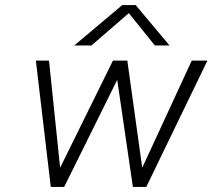

<svg xmlns="http://www.w3.org/2000/svg" viewBox="-20 -740 841 760"><path d="M464 -720H517L651 -560H593L490 -688L342 -560H274ZM122 -500H174L218 -76L427 -500H484L543 -76L739 -500H801L559 0H506L444 -424L234 0H181Z"/></svg>

Font: Overused Grotesk Light
Style: Italic
Weight: 300
Italic angle: -10°
Version: Version 0.003